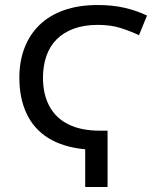

<svg xmlns="http://www.w3.org/2000/svg" viewBox="-20 -744 618 764"><path d="M369 -724Q428 -724 475.5 -713Q523 -702 565 -682L533 -604Q497 -621 458.5 -633Q420 -645 370 -645Q315 -645 274 -630Q233 -615 205.5 -587.5Q178 -560 164.5 -521Q151 -482 151 -434Q151 -370 176 -322.5Q201 -275 251.5 -249.5Q302 -224 378 -224H408V0H319V-150Q232 -158 173.5 -194Q115 -230 86 -291.5Q57 -353 57 -435Q57 -499 77 -552Q97 -605 136 -643.5Q175 -682 233.5 -703Q292 -724 369 -724Z"/></svg>

Font: Noto Sans Display
Style: Regular
Weight: 400
Designer: Monotype Design Team
Foundry: Monotype Imaging Inc.
Version: Version 2.003